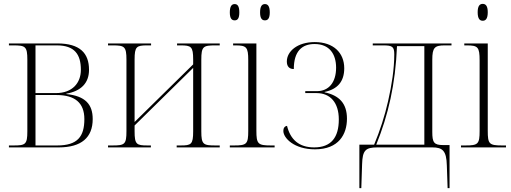

<svg xmlns="http://www.w3.org/2000/svg" viewBox="-20 -760 2637 990"><path d="M26 0H283C400 0 458 -51 458 -146C458 -222 420 -265 322 -275V-277C397 -290 439 -331 439 -400C439 -486 392 -536 276 -536H26V-526H50C111 -526 121 -520 121 -452V-83C121 -15 111 -10 50 -10H26ZM268 -280H163V-526H273C365 -526 397 -479 397 -400C397 -332 353 -280 268 -280ZM275 -10H163V-270H272C366 -270 415 -230 415 -146C415 -56 380 -10 275 -10Z M537 0H758V-10H741C684 -10 674 -15 674 -83V-113L976 -410V-83C976 -15 966 -10 911 -10H891V0H1113V-10H1091C1028 -10 1018 -15 1018 -83V-452C1018 -521 1028 -526 1091 -526H1113V-536H893V-526H911C966 -526 976 -520 976 -453V-428L674 -131V-453C674 -520 684 -526 739 -526H759V-536H537V-526H562C622 -526 632 -520 632 -452V-84C632 -15 623 -10 559 -10H537Z M1346 -655C1361 -655 1371 -665 1371 -696C1371 -728 1361 -739 1346 -739C1331 -739 1321 -728 1321 -696C1321 -665 1331 -655 1346 -655ZM1190 -655C1205 -655 1214 -665 1214 -696C1214 -728 1205 -739 1190 -739C1175 -739 1165 -728 1165 -696C1165 -665 1175 -655 1190 -655ZM1165 0H1396V-10H1376C1310 -10 1302 -18 1302 -86V-536H1182V-526H1194C1251 -526 1260 -517 1260 -450V-85C1260 -17 1252 -10 1187 -10H1165Z M1604 10C1727 10 1769 -68 1769 -148C1769 -228 1728 -268 1654 -284V-286C1720 -300 1755 -339 1755 -408C1755 -488 1699 -543 1603 -543C1513 -543 1459 -495 1459 -443C1459 -417 1472 -404 1495 -404C1495 -496 1537 -533 1602 -533C1678 -533 1713 -482 1713 -411C1713 -335 1675 -290 1614 -290H1554V-280H1612C1683 -280 1727 -231 1727 -144C1727 -52 1688 0 1600 0C1520 0 1477 -42 1460 -111C1447 -109 1441 -99 1441 -85C1441 -48 1497 10 1604 10Z M1833 210H1843L1847 88C1849 14 1865 0 1927 0H2209C2263 0 2282 18 2284 93L2288 210H2298V-12H2265C2217 -12 2209 -26 2209 -80V-452C2209 -514 2221 -526 2272 -526H2308V-536H1902V-526H1957C2003 -526 2013 -519 2013 -480C2013 -405 2000 -321 1981 -238C1964 -163 1939 -85 1909 -14H1833ZM1920 -14C1982 -167 2019 -325 2027 -522H2168V-14Z M2469 -653C2484 -653 2495 -663 2495 -697C2495 -730 2484 -740 2469 -740C2454 -740 2443 -730 2443 -697C2443 -663 2454 -653 2469 -653ZM2357 0H2589V-10H2568C2502 -10 2495 -18 2495 -86V-536H2374V-526H2386C2444 -526 2453 -518 2453 -448V-85C2453 -17 2445 -10 2380 -10H2357Z"/></svg>

Font: Noto Serif Display SemiCondensed ExtraLight
Style: Regular
Weight: 200
Width: 4
Designer: Monotype Design Team
Foundry: Monotype Imaging Inc.
Version: Version 2.009